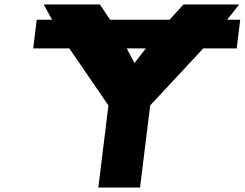

<svg xmlns="http://www.w3.org/2000/svg" viewBox="-20 -845 1102 865"><path d="M176.9 -825 214.5 -756H145.4L129.6 -627H292.3L468.5 -370L423 0H611L656.5 -370L895.8 -627H1046.4L1062.2 -756H1003.1L1057.7 -825H806.7L743.9 -756H475.9L430 -825ZM551 -627H637L585.9 -561Z"/></svg>

Font: Hussar
Style: BdSuprExtOblOne
Weight: 700
Foundry: Cannot Into Space Fonts
Version: Version 2.00